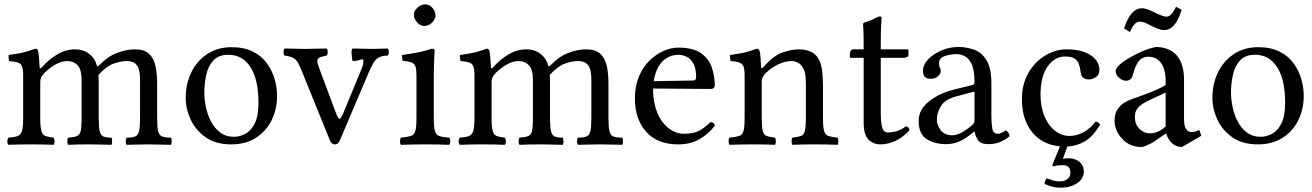

<svg xmlns="http://www.w3.org/2000/svg" viewBox="-20 -667 6063 887"><path d="M163 -358Q163 -349 167 -351.5Q171 -354 175 -358Q206 -393 245 -416Q284 -439 327 -439Q366 -439 393 -417.5Q420 -396 427 -365Q429 -359 432.5 -361Q436 -363 438 -365Q477 -406 520.5 -422.5Q564 -439 603 -439Q647 -439 669 -418Q691 -397 698.5 -361Q706 -325 706 -280V-122Q706 -81 710.5 -61.5Q715 -42 729 -36.5Q743 -31 770 -31Q773 -27 773 -14Q773 -3 770 2Q749 2 723 1Q697 0 667 0Q637 0 610.5 1Q584 2 565 2Q561 -2 561 -14Q561 -27 565 -31Q591 -31 604.5 -36.5Q618 -42 622.5 -61.5Q627 -81 627 -122V-298Q627 -348 611.5 -366.5Q596 -385 567 -385Q538 -385 504.5 -373Q471 -361 435 -321Q435 -312 435.5 -302Q436 -292 436 -281V-122Q436 -81 440.5 -61.5Q445 -42 457.5 -36.5Q470 -31 495 -31Q498 -27 498 -14Q498 -3 495 2Q476 2 451.5 1Q427 0 397 0Q367 0 340.5 0.5Q314 1 295 2Q291 -2 291 -14Q291 -27 295 -31Q322 -33 335.5 -38.5Q349 -44 353 -62.5Q357 -81 357 -122V-296Q357 -346 338.5 -365.5Q320 -385 291 -385Q242 -385 183 -328Q177 -321 171.5 -311.5Q166 -302 166 -286V-122Q166 -81 171 -62.5Q176 -44 189 -39Q202 -34 227 -31Q232 -26 232 -14Q232 -3 227 2Q205 1 181 0.5Q157 0 127 0Q97 0 69.5 0.5Q42 1 19 2Q14 -3 14 -14Q14 -26 19 -31Q47 -33 61.5 -38.5Q76 -44 81.5 -62.5Q87 -81 87 -122V-317Q87 -346 82 -359.5Q77 -373 63 -378Q49 -383 22 -385Q21 -390 20 -399.5Q19 -409 20 -413Q72 -420 97 -427Q122 -434 143 -442Q149 -442 151.5 -439.5Q154 -437 155 -434Q158 -426 160 -403Q162 -380 163 -358Z M1260 -224Q1260 -163 1235 -112Q1210 -61 1162.5 -30.5Q1115 0 1048 0Q977 0 930.5 -32.5Q884 -65 861 -114.5Q838 -164 838 -215Q838 -280 864 -333Q890 -386 937.5 -417.5Q985 -449 1050 -449Q1107 -449 1147.5 -429Q1188 -409 1212.5 -375.5Q1237 -342 1248.5 -302.5Q1260 -263 1260 -224ZM1035 -414Q990 -414 966 -388Q942 -362 933 -322Q924 -282 924 -238Q924 -209 931 -174Q938 -139 954 -107.5Q970 -76 996.5 -55.5Q1023 -35 1062 -35Q1086 -35 1112 -48Q1138 -61 1156 -95Q1174 -129 1174 -192Q1174 -300 1137 -357Q1100 -414 1035 -414Z M1609 -385Q1607 -387 1605.5 -404Q1604 -421 1604 -426Q1604 -438 1609 -443Q1628 -443 1652 -442Q1676 -441 1701 -441Q1721 -441 1738.5 -442Q1756 -443 1771 -443Q1776 -438 1776 -426Q1776 -415 1771 -410Q1743 -410 1728 -400.5Q1713 -391 1704 -374.5Q1695 -358 1685 -336L1552 -23Q1543 0 1528 0Q1511 0 1503 -21L1375 -337Q1365 -362 1357 -376.5Q1349 -391 1335.5 -399Q1322 -407 1295 -410Q1290 -415 1290 -426Q1290 -438 1295 -443Q1318 -443 1340.5 -442Q1363 -441 1388 -441Q1413 -441 1438.5 -442Q1464 -443 1489 -443Q1494 -438 1494 -426Q1494 -415 1489 -410Q1465 -406 1455.5 -401Q1446 -396 1446 -385Q1446 -378 1449.5 -367.5Q1453 -357 1458 -343L1530 -150Q1542 -118 1549 -118Q1555 -118 1567 -147L1648 -343Q1659 -370 1659 -385Q1659 -393 1654 -393Q1649 -393 1637.5 -389Q1626 -385 1609 -385Z M1892 -599Q1892 -617 1909 -632Q1926 -647 1944 -647Q1965 -647 1978.5 -630Q1992 -613 1992 -595Q1992 -579 1976.5 -563Q1961 -547 1940 -547Q1922 -547 1907 -563.5Q1892 -580 1892 -599ZM1984 -122Q1984 -81 1989 -62.5Q1994 -44 2009.5 -38.5Q2025 -33 2056 -31Q2060 -25 2060 -14Q2060 -4 2056 2Q2031 1 2002.5 0.5Q1974 0 1944 0Q1914 0 1886 0.5Q1858 1 1832 2Q1828 -4 1828 -14Q1828 -25 1832 -31Q1863 -34 1878.5 -39Q1894 -44 1899 -62.5Q1904 -81 1904 -122V-317Q1904 -346 1899.5 -359.5Q1895 -373 1881 -378.5Q1867 -384 1840 -386Q1839 -391 1838 -400Q1837 -409 1838 -413Q1889 -420 1921 -427Q1953 -434 1974 -442Q1988 -442 1988 -435Q1988 -435 1987 -417Q1986 -399 1985 -372.5Q1984 -346 1984 -321Z M2248 -358Q2248 -349 2252 -351.5Q2256 -354 2260 -358Q2291 -393 2330 -416Q2369 -439 2412 -439Q2451 -439 2478 -417.5Q2505 -396 2512 -365Q2514 -359 2517.5 -361Q2521 -363 2523 -365Q2562 -406 2605.5 -422.5Q2649 -439 2688 -439Q2732 -439 2754 -418Q2776 -397 2783.5 -361Q2791 -325 2791 -280V-122Q2791 -81 2795.5 -61.5Q2800 -42 2814 -36.5Q2828 -31 2855 -31Q2858 -27 2858 -14Q2858 -3 2855 2Q2834 2 2808 1Q2782 0 2752 0Q2722 0 2695.5 1Q2669 2 2650 2Q2646 -2 2646 -14Q2646 -27 2650 -31Q2676 -31 2689.5 -36.5Q2703 -42 2707.5 -61.5Q2712 -81 2712 -122V-298Q2712 -348 2696.5 -366.5Q2681 -385 2652 -385Q2623 -385 2589.5 -373Q2556 -361 2520 -321Q2520 -312 2520.5 -302Q2521 -292 2521 -281V-122Q2521 -81 2525.5 -61.5Q2530 -42 2542.5 -36.5Q2555 -31 2580 -31Q2583 -27 2583 -14Q2583 -3 2580 2Q2561 2 2536.5 1Q2512 0 2482 0Q2452 0 2425.5 0.5Q2399 1 2380 2Q2376 -2 2376 -14Q2376 -27 2380 -31Q2407 -33 2420.5 -38.5Q2434 -44 2438 -62.5Q2442 -81 2442 -122V-296Q2442 -346 2423.5 -365.5Q2405 -385 2376 -385Q2327 -385 2268 -328Q2262 -321 2256.5 -311.5Q2251 -302 2251 -286V-122Q2251 -81 2256 -62.5Q2261 -44 2274 -39Q2287 -34 2312 -31Q2317 -26 2317 -14Q2317 -3 2312 2Q2290 1 2266 0.5Q2242 0 2212 0Q2182 0 2154.5 0.5Q2127 1 2104 2Q2099 -3 2099 -14Q2099 -26 2104 -31Q2132 -33 2146.5 -38.5Q2161 -44 2166.5 -62.5Q2172 -81 2172 -122V-317Q2172 -346 2167 -359.5Q2162 -373 2148 -378Q2134 -383 2107 -385Q2106 -390 2105 -399.5Q2104 -409 2105 -413Q2157 -420 2182 -427Q2207 -434 2228 -442Q2234 -442 2236.5 -439.5Q2239 -437 2240 -434Q2243 -426 2245 -403Q2247 -380 2248 -358Z M3113 0Q3016 0 2964.5 -59Q2913 -118 2913 -212Q2913 -269 2931.5 -313Q2950 -357 2980 -386.5Q3010 -416 3045 -431.5Q3080 -447 3113 -447Q3183 -447 3219 -421Q3255 -395 3268.5 -355Q3282 -315 3282 -273Q3282 -256 3263 -256L2997 -258Q2997 -215 3005.5 -180.5Q3014 -146 3029 -121Q3052 -83 3081.5 -66Q3111 -49 3138 -49Q3182 -49 3208 -62Q3234 -75 3262 -103Q3279 -102 3283 -87Q3253 -48 3211.5 -24Q3170 0 3113 0ZM3000 -292 3181 -295Q3196 -295 3196 -309Q3196 -351 3183 -374Q3170 -397 3151 -405.5Q3132 -414 3113 -414Q3104 -414 3088 -410.5Q3072 -407 3054.5 -395.5Q3037 -384 3022 -359Q3007 -334 3000 -292Z M3508 -358Q3552 -409 3593.5 -424Q3635 -439 3672 -439Q3698 -439 3720 -430.5Q3742 -422 3755 -405Q3772 -382 3777 -347Q3782 -312 3782 -271V-122Q3782 -81 3787 -62.5Q3792 -44 3806.5 -39Q3821 -34 3849 -31Q3853 -27 3853 -14Q3853 -2 3849 2Q3827 1 3800 0.5Q3773 0 3743 0Q3713 0 3688.5 0.5Q3664 1 3641 2Q3637 -2 3637 -14Q3637 -27 3641 -31Q3667 -34 3680.5 -39Q3694 -44 3698.5 -62.5Q3703 -81 3703 -122V-274Q3703 -297 3701 -316.5Q3699 -336 3691 -351Q3682 -368 3667.5 -376.5Q3653 -385 3638 -385Q3609 -385 3577 -370.5Q3545 -356 3516 -328Q3510 -321 3504.5 -311.5Q3499 -302 3499 -286V-122Q3499 -81 3503.5 -62.5Q3508 -44 3521.5 -39Q3535 -34 3560 -31Q3564 -27 3564 -14Q3564 -2 3560 2Q3538 1 3514 0.5Q3490 0 3460 0Q3430 0 3401.5 0.5Q3373 1 3350 2Q3346 -2 3346 -14Q3346 -27 3350 -31Q3380 -34 3395 -39Q3410 -44 3415 -62.5Q3420 -81 3420 -122V-317Q3420 -346 3415 -359.5Q3410 -373 3396 -378Q3382 -383 3355 -385Q3354 -390 3353 -399.5Q3352 -409 3353 -413Q3405 -420 3430 -427Q3455 -434 3476 -442Q3482 -442 3484.5 -439.5Q3487 -437 3488 -434Q3492 -426 3493.5 -402Q3495 -378 3496 -358Q3496 -351 3500 -352Q3504 -353 3508 -358Z M3924 -439H3970Q3970 -481 3969.5 -503Q3969 -525 3968.5 -534.5Q3968 -544 3967.5 -547.5Q3967 -551 3967 -555Q3967 -560 3973.5 -563Q3980 -566 3989 -568Q3999 -571 4007 -574.5Q4015 -578 4023 -583Q4037 -591 4045 -591Q4053 -591 4053 -583Q4053 -583 4051 -555Q4049 -527 4049 -478V-439H4169Q4177 -439 4177 -433V-413Q4177 -406 4169 -403Q4161 -400 4153 -400H4049V-147Q4049 -101 4055.5 -78Q4062 -55 4082 -55Q4102 -55 4123.5 -61.5Q4145 -68 4164 -83Q4179 -83 4182 -66Q4153 -33 4117.5 -16.5Q4082 0 4047 0Q4013 0 3991.5 -23Q3970 -46 3970 -99V-400H3911Q3906 -400 3906 -406V-419Q3906 -425 3910 -432Q3914 -439 3924 -439Z M4318 -375Q4318 -359 4322 -355Q4326 -351 4326 -337Q4326 -327 4313.5 -315Q4301 -303 4278 -303Q4244 -303 4244 -339Q4244 -368 4268 -393Q4292 -418 4329.5 -434Q4367 -450 4408 -450Q4445 -450 4480 -437.5Q4515 -425 4537.5 -388.5Q4560 -352 4560 -281V-134Q4560 -100 4564 -74.5Q4568 -49 4590 -49Q4599 -49 4610 -55Q4621 -61 4626 -65Q4635 -60 4639 -53.5Q4643 -47 4644 -38Q4628 -23 4602.5 -12Q4577 -1 4548 -1Q4511 -1 4499 -18.5Q4487 -36 4482 -59H4480L4460 -43Q4427 -18 4401.5 -9.5Q4376 -1 4350 -1Q4298 -1 4261 -24.5Q4224 -48 4224 -109Q4224 -160 4271 -198Q4318 -236 4390 -254L4476 -275Q4478 -276 4480 -279Q4482 -282 4482 -287Q4482 -344 4468.5 -371.5Q4455 -399 4436 -408Q4417 -417 4400 -417Q4372 -417 4345 -408Q4318 -399 4318 -375ZM4482 -244 4402 -223Q4347 -209 4327.5 -178Q4308 -147 4308 -113Q4308 -90 4325.5 -66Q4343 -42 4380 -42Q4401 -42 4425 -56Q4449 -70 4468 -86Q4474 -91 4478 -96.5Q4482 -102 4482 -112Z M4892 96Q4878 96 4868.5 97Q4859 98 4847 102L4841 96L4877 9Q4793 1 4747 -58Q4701 -117 4701 -208Q4701 -279 4731.5 -331Q4762 -383 4809.5 -411Q4857 -439 4906 -439Q4978 -439 5018.5 -412Q5059 -385 5059 -344Q5059 -321 5042.5 -310.5Q5026 -300 5010 -300Q4994 -300 4984 -308Q4974 -316 4972 -336Q4970 -354 4964.5 -370Q4959 -386 4945 -396Q4931 -406 4901 -406Q4852 -406 4819.5 -359.5Q4787 -313 4787 -230Q4787 -172 4805.5 -129Q4824 -86 4854.5 -62.5Q4885 -39 4921 -39Q4953 -39 4984.5 -55.5Q5016 -72 5041 -105Q5057 -103 5062 -91Q5028 -34 4990 -13Q4952 8 4911 10L4890 67Q4902 64 4916 64Q4946 64 4966.5 80.5Q4987 97 4987 126Q4987 158 4956.5 179Q4926 200 4880 200Q4856 200 4840.5 195.5Q4825 191 4806 183Q4806 167 4816 157Q4836 164 4847.5 167.5Q4859 171 4874 171Q4897 171 4911 160.5Q4925 150 4925 131Q4925 115 4917 105.5Q4909 96 4892 96Z M5200 -519 5173 -536Q5203 -629 5256 -629Q5276 -629 5315 -609Q5353 -590 5369 -590Q5392 -590 5413 -636L5439 -622Q5411 -528 5358 -528Q5336 -528 5292 -551Q5266 -567 5245 -567Q5220 -567 5200 -519ZM5530 -40 5441 12Q5412 12 5392 -8Q5375 -25 5367 -51Q5364 -49 5351 -40Q5337 -30 5332 -27Q5326 -23 5315 -15Q5303 -7 5297 -4Q5290 -1 5281 3Q5272 8 5265 10Q5258 12 5252 12Q5199 12 5164 -26Q5129 -63 5129 -111Q5129 -181 5209 -209Q5341 -255 5365 -275V-294Q5365 -346 5344 -376Q5322 -405 5285 -405Q5258 -405 5242 -386Q5225 -366 5213 -319Q5206 -294 5181 -294Q5165 -294 5150 -308Q5134 -321 5134 -338Q5134 -356 5167 -380Q5193 -399 5237 -421Q5281 -442 5319 -450Q5370 -450 5404 -423Q5450 -385 5450 -298V-116Q5450 -57 5485 -57Q5503 -57 5520 -67ZM5365 -83V-240Q5356 -235 5341 -228Q5325 -220 5306 -212Q5287 -203 5281 -200Q5251 -185 5237 -169Q5223 -153 5223 -127Q5223 -91 5245 -71Q5266 -51 5292 -51Q5331 -51 5365 -83Z M6003 -224Q6003 -163 5978 -112Q5953 -61 5905.5 -30.5Q5858 0 5791 0Q5720 0 5673.5 -32.5Q5627 -65 5604 -114.5Q5581 -164 5581 -215Q5581 -280 5607 -333Q5633 -386 5680.5 -417.5Q5728 -449 5793 -449Q5850 -449 5890.5 -429Q5931 -409 5955.5 -375.5Q5980 -342 5991.5 -302.5Q6003 -263 6003 -224ZM5778 -414Q5733 -414 5709 -388Q5685 -362 5676 -322Q5667 -282 5667 -238Q5667 -209 5674 -174Q5681 -139 5697 -107.5Q5713 -76 5739.5 -55.5Q5766 -35 5805 -35Q5829 -35 5855 -48Q5881 -61 5899 -95Q5917 -129 5917 -192Q5917 -300 5880 -357Q5843 -414 5778 -414Z"/></svg>

Font: Triodion
Style: Regular
Weight: 400
Version: Version 1.201; ttfautohint (v1.8.4.7-5d5b)